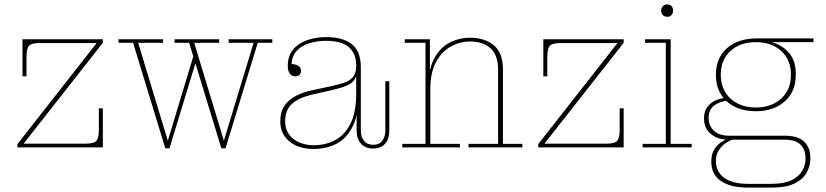

<svg xmlns="http://www.w3.org/2000/svg" viewBox="-20 -668 3742 870"><path d="M59 -15 418 -473 446 -474 87 -17ZM59 0V-15L87 -17H446V0ZM82 -322V-473H160Q122 -473 111 -460Q100 -447 100 -409V-322ZM368 -17Q406 -17 417 -30Q428 -43 428 -81V-177H446V-17ZM82 -473V-490H446V-474L418 -473Z M983 4 837 -474H771V-490H973V-474H860L998 -19H991L1129 -474H1016V-490H1214V-474H1148L1002 4ZM729 4 583 -474H517V-490H719V-474H606L744 -19H737L863 -436L873 -406L748 4Z M1318 -322Q1302 -322 1293 -334.5Q1284 -347 1284 -369Q1284 -415 1308.5 -444Q1333 -473 1373 -486.5Q1413 -500 1458 -500Q1534 -500 1574.5 -467.5Q1615 -435 1615 -364L1594 -372Q1594 -424 1561.5 -453.5Q1529 -483 1457 -483Q1417 -483 1381 -472Q1345 -461 1323 -436Q1301 -411 1301 -369L1297 -378Q1317 -378 1330.5 -370.5Q1344 -363 1344 -347Q1344 -336 1337 -329Q1330 -322 1318 -322ZM1670 5Q1636 5 1616 -16.5Q1596 -38 1596 -77V-173H1594V-321H1590L1594 -346V-372L1615 -364V-77Q1615 -49 1629 -30.5Q1643 -12 1671 -12Q1699 -12 1712.5 -30.5Q1726 -49 1726 -77V-300H1744V-77Q1744 -38 1725 -16.5Q1706 5 1670 5ZM1400 7Q1333 7 1291.5 -27Q1250 -61 1250 -119Q1250 -161 1269 -189Q1288 -217 1321.5 -234Q1355 -251 1399 -260L1474 -276Q1510 -284 1537 -292.5Q1564 -301 1579 -318.5Q1594 -336 1594 -368L1599 -321H1594Q1584 -296 1558.5 -283.5Q1533 -271 1477 -258L1406 -242Q1363 -233 1333 -218Q1303 -203 1287.5 -179Q1272 -155 1272 -119Q1272 -68 1309 -39Q1346 -10 1403 -10Q1455 -10 1498.5 -33Q1542 -56 1568 -107.5Q1594 -159 1594 -244H1605Q1606 -154 1580 -99Q1554 -44 1508 -18.5Q1462 7 1400 7Z M2103 0V-16H2237V-352Q2237 -418 2203 -449Q2169 -480 2110 -480Q2064 -480 2022.5 -457Q1981 -434 1955.5 -386.5Q1930 -339 1930 -265H1920Q1920 -349 1946 -400Q1972 -451 2015.5 -474Q2059 -497 2111 -497Q2176 -497 2217.5 -463Q2259 -429 2259 -352V-16H2347V0ZM1803 0V-16H1908V-474H1814V-490H1928V-336H1930V-16H2064V0Z M2419 -15 2778 -473 2806 -474 2447 -17ZM2419 0V-15L2447 -17H2806V0ZM2442 -322V-473H2520Q2482 -473 2471 -460Q2460 -447 2460 -409V-322ZM2728 -17Q2766 -17 2777 -30Q2788 -43 2788 -81V-177H2806V-17ZM2442 -473V-490H2806V-474L2778 -473Z M2892 0V-16H2997V-474H2903V-490H3019V-16H3114V0ZM3004 -592Q2991 -592 2983.5 -600Q2976 -608 2976 -620Q2976 -632 2983.5 -640Q2991 -648 3003 -648Q3016 -648 3023 -640Q3030 -632 3030 -620Q3030 -608 3023 -600Q3016 -592 3004 -592Z M3368 182Q3290 182 3246.5 152Q3203 122 3203 64Q3203 29 3218 6.5Q3233 -16 3255.5 -28.5Q3278 -41 3298 -45L3301 -36Q3287 -32 3269 -20Q3251 -8 3237.5 12Q3224 32 3224 61Q3224 111 3262 138Q3300 165 3369 165H3476Q3533 165 3566.5 148.5Q3600 132 3615 106Q3630 80 3630 50Q3630 9 3607 -13Q3584 -35 3536 -35H3282Q3232 -35 3201 -61Q3170 -87 3170 -131Q3170 -164 3185.5 -184Q3201 -204 3225 -214Q3249 -224 3274 -225L3276 -212Q3240 -208 3215.5 -189.5Q3191 -171 3191 -133Q3191 -99 3214.5 -76Q3238 -53 3284 -53H3538Q3595 -53 3623.5 -26.5Q3652 0 3652 49Q3652 84 3635 114.5Q3618 145 3580 163.5Q3542 182 3478 182ZM3405 -164Q3351 -164 3310 -184Q3269 -204 3246.5 -241Q3224 -278 3224 -329Q3224 -406 3274.5 -450Q3325 -494 3410 -494L3476 -477Q3519 -467 3552.5 -431.5Q3586 -396 3586 -330Q3586 -253 3536 -208.5Q3486 -164 3405 -164ZM3405 -181Q3476 -181 3520 -221.5Q3564 -262 3564 -329Q3564 -397 3520 -437Q3476 -477 3405 -477Q3334 -477 3290 -437Q3246 -397 3246 -329Q3246 -262 3290 -221.5Q3334 -181 3405 -181ZM3476 -477 3410 -494H3666V-477Z"/></svg>

Font: Montagu Slab 144pt Thin
Style: Regular
Weight: 250
Version: Version 1.000